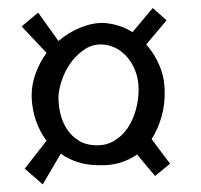

<svg xmlns="http://www.w3.org/2000/svg" viewBox="-20 -580 513 489"><path d="M399.4 -346.7Q400.4 -315.4 391.6 -283.7Q382.8 -252 366.2 -225.6L413.1 -163.1L375 -131.8L329.1 -186.5Q309.6 -172.9 285.6 -165.5Q261.7 -158.2 231.4 -159.2Q176.8 -159.2 134.8 -188.5L88.9 -110.4L43 -150.4L98.6 -221.7Q82 -243.2 71.8 -272Q61.5 -300.8 60.5 -335Q60.5 -366.2 71.3 -394.5Q82 -422.9 98.6 -445.3L35.2 -512.7L77.1 -547.9L128.9 -475.6Q155.3 -498 186 -510.3Q216.8 -522.5 245.1 -521.5Q285.2 -518.6 317.4 -498L369.1 -559.6L404.3 -528.3L352.5 -466.8Q374 -442.4 386.7 -411.6Q399.4 -380.9 399.4 -346.7ZM223.6 -210Q250 -209 270.5 -221.2Q291 -233.4 304.7 -253.4Q318.4 -273.4 325.7 -299.3Q333 -325.2 333 -351.6Q333 -377.9 324.7 -399.4Q316.4 -420.9 302.7 -436Q289.1 -451.2 272 -459Q254.9 -466.8 237.3 -466.8Q212.9 -466.8 192.9 -452.6Q172.9 -438.5 158.7 -418Q144.5 -397.5 136.7 -373.5Q128.9 -349.6 128.9 -331.1Q128.9 -311.5 133.8 -290.5Q138.7 -269.5 149.9 -252Q161.1 -234.4 179.2 -222.7Q197.3 -210.9 223.6 -210Z"/></svg>

Font: Mystery Quest
Style: Regular
Weight: 400
Designer: Squid
Foundry: Font Diner, Inc DBA Sideshow
Version: Version 1.000